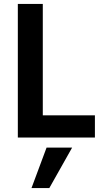

<svg xmlns="http://www.w3.org/2000/svg" viewBox="-20 -694 524 969"><path d="M459 0H70V-674H196V-112H459ZM229 255H139L215 51H344Z"/></svg>

Font: Hind Kochi SemiBold
Style: Regular
Weight: 600
Designer: Dhruvi Tolia
Foundry: Indian Type Foundry
Version: Version 0.702;PS 1.0;hotconv 1.0.81;makeotf.lib2.5.63406